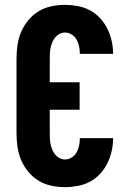

<svg xmlns="http://www.w3.org/2000/svg" viewBox="-20 -763 540 791"><path d="M248 8Q219 8 191 2Q163 -4 139 -18.5Q115 -33 96.5 -55.5Q78 -78 67 -104Q56 -130 52 -158.5Q48 -187 48 -215V-520Q48 -548 52 -576.5Q56 -605 67 -631Q78 -657 96.5 -679.5Q115 -702 139 -716.5Q163 -731 191 -737Q219 -743 248 -743Q274 -743 300.5 -738Q327 -733 350.5 -720.5Q374 -708 392.5 -688Q411 -668 422.5 -644.5Q434 -621 440 -594.5Q446 -568 446 -541H309Q309 -556 306 -571Q303 -586 296 -599Q289 -612 276 -620.5Q263 -629 248 -629Q236 -629 225.5 -623.5Q215 -618 207.5 -609Q200 -600 195.5 -589Q191 -578 188.5 -566.5Q186 -555 185.5 -543.5Q185 -532 185 -520V-424H308V-311H185V-215Q185 -203 185.5 -191.5Q186 -180 188.5 -168.5Q191 -157 195.5 -146Q200 -135 207.5 -126Q215 -117 225.5 -111.5Q236 -106 248 -106Q263 -106 276 -114.5Q289 -123 296 -136Q303 -149 306 -164Q309 -179 309 -194H446Q446 -167 440 -140.5Q434 -114 422.5 -90.5Q411 -67 392.5 -47Q374 -27 350.5 -14.5Q327 -2 300.5 3Q274 8 248 8Z"/></svg>

Font: Iosevka SS04 Heavy
Style: Regular
Weight: 900
Monospace: yes
Designer: Belleve Invis
Foundry: Belleve Invis
Version: Version 19.0.0; ttfautohint (v1.8.4)